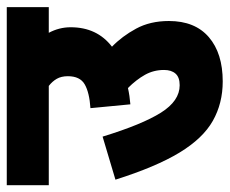

<svg xmlns="http://www.w3.org/2000/svg" viewBox="-74 -588 662 553"><g transform="rotate(-90 256.5 -311.0)"><path d="M0 -622H513V-501H439Q455 -471 455 -438Q455 -362 399 -319Q429 -290 451 -249.5Q473 -209 473 -155Q473 -80 426.5 -40Q380 0 299 0Q236 0 185.5 -28.5Q135 -57 94 -124.5Q53 -192 16 -309L140 -346Q175 -232 209 -178Q243 -124 288 -124Q311 -124 321.5 -136Q332 -148 332 -169Q332 -199 318 -224Q304 -249 280 -273Q258 -268 233 -266L222 -381Q267 -384 290.5 -397.5Q314 -411 314 -446Q314 -465 306.5 -478Q299 -491 286 -501H0Z"/></g></svg>

Font: Noto Sans Devanagari Condensed ExtraBold
Style: Regular
Weight: 800
Width: 3
Designer: Jelle Bosma - Monotype Design Team
Foundry: Monotype Imaging Inc.
Version: Version 2.004; ttfautohint (v1.8.4.7-5d5b)